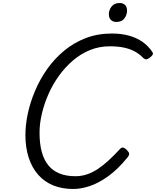

<svg xmlns="http://www.w3.org/2000/svg" viewBox="-20 -1238 1037 1277"><path d="M467 19Q393 19 334 -5Q275 -29 234 -75.5Q193 -122 171 -189Q149 -256 149 -340Q149 -409 165.5 -485Q182 -561 214.5 -637Q247 -713 295 -780.5Q343 -848 407 -901Q471 -954 550 -984.5Q629 -1015 724 -1015Q787 -1015 837.5 -1001Q888 -987 926.5 -960.5Q965 -934 992 -894Q1000 -883 995.5 -874.5Q991 -866 977 -855Q964 -845 954.5 -843.5Q945 -842 931 -854Q906 -880 875 -896.5Q844 -913 804 -921.5Q764 -930 709 -930Q640 -930 578.5 -905Q517 -880 465 -835.5Q413 -791 372 -734Q331 -677 302.5 -612.5Q274 -548 258.5 -482Q243 -416 243 -355Q243 -283 257.5 -229Q272 -175 301 -139Q330 -103 375 -84.5Q420 -66 481 -66Q523 -66 560.5 -79Q598 -92 633.5 -116Q669 -140 705 -173.5Q741 -207 779 -248Q791 -260 802.5 -255.5Q814 -251 824 -240Q838 -226 839 -216Q840 -206 829 -192Q763 -111 698.5 -65Q634 -19 575.5 0Q517 19 467 19ZM753 -1092Q732 -1092 718 -1105Q704 -1118 704 -1144Q704 -1171 722 -1194.5Q740 -1218 777 -1218Q797 -1218 811 -1205.5Q825 -1193 825 -1167Q825 -1140 808 -1116Q791 -1092 753 -1092Z"/></svg>

Font: Playwrite AU VIC
Style: Regular
Weight: 400
Designer: Veronika Burian, José Scaglione
Foundry: TypeTogether
Version: Version 1.002